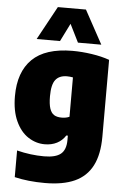

<svg xmlns="http://www.w3.org/2000/svg" viewBox="-66 -854 732 1130"><g transform="rotate(5 300.0 -289.0)"><path d="M63.5 211V53.5Q145 74 224.5 74Q292.5 74 323 49Q353.5 24 353.5 -34V-59.5H344.5Q325 -29 293.8 -13Q262.5 3 222 3Q169.5 3 124 -26.8Q78.5 -56.5 50.8 -116.8Q23 -177 23 -264.5Q23 -407 100.2 -482.8Q177.5 -558.5 337 -559Q393 -559 451.8 -550.2Q510.5 -541.5 556.5 -525V-71.5Q556.5 34 522.2 100.5Q488 167 418.8 198.5Q349.5 230 242.5 230Q143.5 230 63.5 211ZM353.5 -171V-403.5Q335 -407 318.5 -407Q273 -407 250.8 -378.8Q228.5 -350.5 228.5 -282Q228.5 -235 237.2 -209Q246 -183 263 -172.5Q280 -162 308 -162Q334 -162 353.5 -171ZM503 -610H365L312 -716.5L259 -610H121L229 -808H395Z"/></g></svg>

Font: Encode Sans Semi Condensed Black
Style: Regular
Weight: 900
Width: 4
Designer: Multiple Designers
Foundry: Impallari Type
Version: Version 2.000